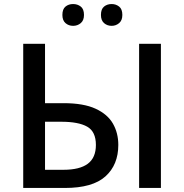

<svg xmlns="http://www.w3.org/2000/svg" viewBox="-20 -931 912 951"><path d="M95 0V-714H203V-420H295Q394 -420 453.5 -392.5Q513 -365 539.5 -318.5Q566 -272 566 -213Q566 -115 502.5 -57.5Q439 0 301 0ZM669 0V-714H777V0ZM294 -90Q375 -90 415 -120Q455 -150 455 -213Q455 -279 412 -303.5Q369 -328 283 -328H203V-90ZM289 -857Q289 -886 304.5 -898.5Q320 -911 342 -911Q364 -911 380 -898.5Q396 -886 396 -857Q396 -830 380 -816.5Q364 -803 342 -803Q320 -803 304.5 -816.5Q289 -830 289 -857ZM480 -857Q480 -886 495.5 -898.5Q511 -911 533 -911Q554 -911 570 -898.5Q586 -886 586 -857Q586 -830 570 -816.5Q554 -803 533 -803Q511 -803 495.5 -816.5Q480 -830 480 -857Z"/></svg>

Font: Noto Sans Medium
Style: Regular
Weight: 500
Designer: Monotype Design Team
Foundry: Monotype Imaging Inc.
Version: Version 2.007